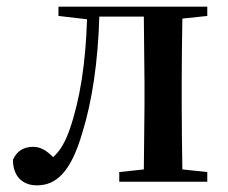

<svg xmlns="http://www.w3.org/2000/svg" viewBox="-20 -547 687 578"><path d="M412 0H604V-29L529 -37C528 -93 527 -177 527 -232V-296C527 -351 528 -435 529 -491L604 -499V-527H156V-499L242 -489C238 -358 221 -248 190 -158C176 -118 161 -93 140 -74C120 -94 102 -105 80 -105C52 -105 31 -93 19 -66C19 -16 48 11 91 11C148 11 193 -27 228 -148C257 -241 275 -360 279 -497H413L415 -296V-232L413 -37L339 -29V0Z"/></svg>

Font: Noto Serif JP SemiBold
Style: Regular
Weight: 600
Designer: Ryoko NISHIZUKA 西塚涼子 (kana & ideographs); Frank Grießhammer (Latin, Greek & Cyrillic); Wenlong ZHANG 张文龙 (bopomofo); San
Foundry: Adobe
Version: Version 2.001;hotconv 1.1.0;makeotfexe 2.6.0